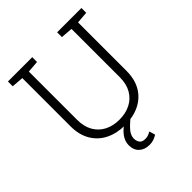

<svg xmlns="http://www.w3.org/2000/svg" viewBox="-247 -860 1217 1217"><g transform="rotate(-45 361.0 -251.5)"><path d="M359.9 10.3Q286.6 10.3 230.7 -17.8Q174.8 -45.9 143.1 -99.4Q111.3 -152.8 111.3 -229V-661.6L31.7 -668V-710.9H249.5V-668L169.9 -661.6V-229Q169.9 -168.5 194.1 -126.2Q218.3 -84 261.2 -61.8Q304.2 -39.6 360.4 -39.6Q416.5 -39.6 460 -61.5Q503.4 -83.5 527.8 -125.7Q552.2 -168 552.2 -229V-661.6L472.7 -668V-710.9H690.4V-668L610.8 -661.6V-229Q610.8 -151.4 579.3 -98.1Q547.9 -44.9 491.2 -17.3Q434.6 10.3 359.9 10.3ZM383.3 208.5Q339.8 208.5 313.5 184.1Q287.1 159.7 287.1 116.2Q287.1 81.1 311 48.3Q335 15.6 389.2 -18.1L418.9 0Q379.9 32.7 359.9 57.4Q339.8 82 339.8 110.8Q339.8 130.4 350.6 146.5Q361.3 162.6 391.1 162.6Q405.8 162.6 417.5 158.2Q429.2 153.8 441.4 147L453.1 187Q438.5 196.3 421.4 202.4Q404.3 208.5 383.3 208.5Z"/></g></svg>

Font: Roboto Slab LO Light
Style: Regular
Weight: 300
Designer: Google
Version: Version 2.000